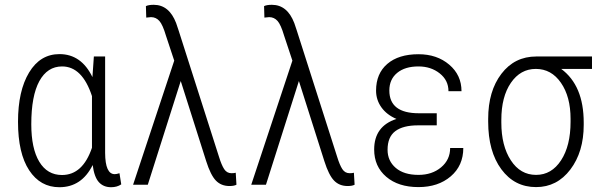

<svg xmlns="http://www.w3.org/2000/svg" viewBox="-20 -761 2472 791"><path d="M413.1 -528.3V-130.9Q413.6 -43.5 452.6 -43.5Q460.4 -43.5 472.2 -47.4L479.5 -1.5Q462.4 10.3 437.5 10.3Q406.2 10.3 387.2 -10.7Q368.2 -31.7 361.8 -81.1Q316.4 10.3 224.6 10.3Q146 10.3 100.1 -59.6Q54.2 -129.4 54.2 -259.3Q54.2 -386.7 99.9 -462.4Q145.5 -538.1 225.1 -538.1Q314.9 -538.1 360.8 -443.4L366.7 -528.3ZM108.9 -249Q108.9 -149.4 141.8 -94.7Q174.8 -40 235.4 -40Q320.8 -40 358.9 -152.3V-365.2Q318.8 -487.3 235.8 -487.3Q175.3 -487.3 142.1 -426.8Q108.9 -366.2 108.9 -249Z M613.3 -741.2Q676.8 -741.2 705.6 -666L715.8 -635.7L882.3 -114.7Q892.6 -81.1 903.6 -64.2Q914.6 -47.4 933.6 -47.4Q944.3 -47.4 951.2 -49.3L954.1 0Q944.3 5.4 925.3 5.4Q891.1 5.4 869.4 -17.1Q847.7 -39.6 829.6 -96.7L724.6 -427.2L588.9 0H528.3L697.8 -511.2L663.6 -614.3Q650.4 -659.2 636.5 -674.8Q622.6 -690.4 602.1 -690.4L582.5 -688.5L581.1 -735.8Q591.8 -741.2 613.3 -741.2Z M1100.1 -741.2Q1163.6 -741.2 1192.4 -666L1202.6 -635.7L1369.1 -114.7Q1379.4 -81.1 1390.4 -64.2Q1401.4 -47.4 1420.4 -47.4Q1431.2 -47.4 1438 -49.3L1440.9 0Q1431.2 5.4 1412.1 5.4Q1377.9 5.4 1356.2 -17.1Q1334.5 -39.6 1316.4 -96.7L1211.4 -427.2L1075.7 0H1015.1L1184.6 -511.2L1150.4 -614.3Q1137.2 -659.2 1123.3 -674.8Q1109.4 -690.4 1088.9 -690.4L1069.3 -688.5L1067.9 -735.8Q1078.6 -741.2 1100.1 -741.2Z M1521.5 -145Q1521.5 -241.2 1613.3 -271Q1573.2 -288.1 1551.3 -318.8Q1529.3 -349.6 1529.3 -387.7Q1529.3 -458 1575.7 -497.8Q1622.1 -537.6 1704.1 -537.6Q1780.3 -537.6 1830.8 -494.6Q1881.3 -451.7 1881.3 -385.3H1827.6Q1827.6 -430.2 1791.5 -458.7Q1755.4 -487.3 1704.1 -487.3Q1648.4 -487.3 1616.2 -460.7Q1584 -434.1 1584 -388.2Q1584 -294.4 1705.6 -294.4H1779.3V-244.6H1702.1Q1640.6 -244.6 1608.6 -220.7Q1576.7 -196.8 1576.7 -144Q1576.7 -98.1 1610.4 -69.3Q1644 -40.5 1704.1 -40.5Q1760.3 -40.5 1797.4 -71.8Q1834.5 -103 1834.5 -151.4H1888.7Q1888.7 -78.6 1836.9 -34.4Q1785.2 9.8 1704.1 9.8Q1621.1 9.8 1571.3 -32.7Q1521.5 -75.2 1521.5 -145Z M2418.9 -477.1H2292Q2384.8 -408.7 2384.8 -255.9V-246.6Q2384.8 -135.3 2329.8 -62.7Q2274.9 9.8 2188.5 9.8Q2099.6 9.8 2045.4 -63.7Q1991.2 -137.2 1991.2 -259.8V-271.5Q1991.2 -385.7 2045.7 -457Q2100.1 -528.3 2189.5 -528.3H2418.9ZM2045.4 -255.9Q2045.4 -160.6 2084.5 -100.6Q2123.5 -40.5 2188.5 -40.5Q2252.4 -40.5 2291.5 -100.6Q2330.6 -160.6 2330.6 -259.3V-271.5Q2330.6 -362.8 2291 -419.9Q2251.5 -477.1 2187.5 -477.1Q2124 -477.1 2084.7 -419.7Q2045.4 -362.3 2045.4 -267.1Z"/></svg>

Font: Roboto Condensed Light
Style: Regular
Weight: 300
Designer: Google
Version: Version 2.134; 2016